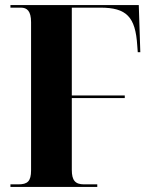

<svg xmlns="http://www.w3.org/2000/svg" viewBox="-20 -734 598 754"><path d="M21 0H362V-10H310C275 -10 262 -26 262 -67V-349H470V-359H262V-704H374C477 -704 512 -668 519 -555L521 -529H531L525 -714H21V-704H62C86 -704 102 -691 102 -647V-65C102 -22 88 -10 52 -10H21Z"/></svg>

Font: Noto Serif Display Condensed ExtraBold
Style: Regular
Weight: 800
Width: 3
Designer: Monotype Design Team
Foundry: Monotype Imaging Inc.
Version: Version 2.009